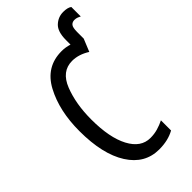

<svg xmlns="http://www.w3.org/2000/svg" viewBox="-267 -937 1018 1018"><g transform="rotate(-45 241.5 -428.0)"><path d="M434 -866Q396 -866 367.5 -839.5Q339 -813 339 -750V-716Q310 -725 281 -725Q163 -725 105.5 -617.5Q48 -510 48 -358Q48 -185 110 -87.5Q172 10 279 10Q346 10 394 -17V-93Q370 -81 344 -73.5Q318 -66 289 -66Q218 -66 177 -143.5Q136 -221 136 -357Q136 -473 170.5 -561Q205 -649 284 -649Q333 -649 382 -618L411 -689V-738Q411 -772 420.5 -783Q430 -794 446 -794Q458 -794 468 -790Q478 -786 483 -783V-854Q467 -866 434 -866Z"/></g></svg>

Font: Noto Sans Display Condensed
Style: Regular
Weight: 400
Width: 3
Designer: Monotype Design Team
Foundry: Monotype Imaging Inc.
Version: Version 1.900